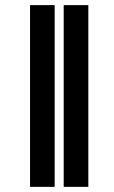

<svg xmlns="http://www.w3.org/2000/svg" viewBox="-20 -726 442 746"><path d="M192.4 -706.1V0H96.7V-706.1ZM323.2 -706.1V0H227.5V-706.1Z"/></svg>

Font: Inter Display Black
Style: Regular
Weight: 900
Designer: Rasmus Andersson
Foundry: rsms
Version: Version 4.000;git-a52131595